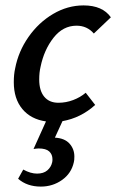

<svg xmlns="http://www.w3.org/2000/svg" viewBox="-20 -445 430 710"><path d="M211 3 183 64Q219 66 237 86Q255 106 255 134Q255 148 253 155Q244 196 209.5 220.5Q175 245 131 245Q80 245 47 216L66 182Q93 197 117 197Q141 197 155 185Q169 173 173 155Q174 151 174 144Q174 126 162 115Q150 104 123 104Q116 104 104 106L150 4Q94 -4 62.5 -42Q31 -80 31 -141Q31 -170 36 -192Q48 -255 85.5 -308.5Q123 -362 176.5 -393.5Q230 -425 289 -425Q359 -425 390 -381L327 -321Q302 -350 263 -350Q213 -350 178 -305.5Q143 -261 130 -198Q125 -177 125 -151Q125 -110 143.5 -87.5Q162 -65 196 -65Q224 -65 250.5 -75Q277 -85 297 -102L332 -57Q279 -9 211 3Z"/></svg>

Font: Ysabeau Infant Semibold
Style: Italic
Weight: 600
Italic angle: -12°
Designer: Christian Thalmann (Catharsis Fonts)
Version: Version 0.003